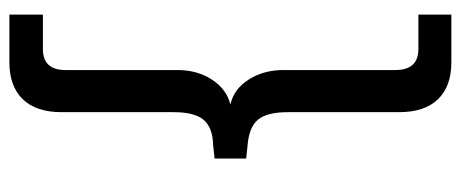

<svg xmlns="http://www.w3.org/2000/svg" viewBox="-295 -556 942 392"><g transform="rotate(90 176.0 -360.0)"><path d="M9.8 91.8V23.4H80.1Q123 23.4 123 -22.5V-251Q123 -292 142.6 -321.8Q162.1 -351.6 193.4 -359.4Q162.1 -366.2 142.6 -396.5Q123 -426.8 123 -467.8V-696.3Q123 -743.2 80.1 -743.2H9.8V-810.5H107.4Q156.2 -810.5 182.6 -783.2Q209 -755.9 209 -704.1V-476.6Q209 -434.6 224.1 -416Q239.3 -397.5 276.4 -394.5L303.7 -391.6V-327.1L276.4 -324.2Q240.2 -323.2 224.6 -304.7Q209 -286.1 209 -243.2V-14.6Q209 37.1 182.6 64.5Q156.2 91.8 107.4 91.8Z"/></g></svg>

Font: Min Sans
Style: Regular
Weight: 400
Designer: Jinseong-Kim, NotoSansCJK, Nunito
Foundry: Jinseong-Kim
Version: Version 1.400;Glyphs 3.1.2 (3151)